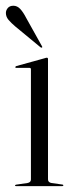

<svg xmlns="http://www.w3.org/2000/svg" viewBox="-27 -632 250 652"><path d="M136 -431.5V-23Q136 -12.5 148 -10.5L183.5 -5.5Q188 -5.5 188 -2.5Q188 0 184.5 0H27Q24 0 24 -2.5Q24 -4 28 -5L66 -10.5Q78 -12.5 78 -22.5V-397Q78 -401.5 73 -401.5H27.5Q25 -401.5 25 -404Q25 -406 28 -407.5L125.5 -434.5Q129.5 -436 132 -436Q136 -436 136 -431.5ZM62 -571 115 -476Q117.5 -472.5 116 -471Q114 -469 110.5 -471.5L24.5 -542.5Q11.5 -553.5 2.2 -564.2Q-7 -575 -7 -588Q-7 -597 -0.5 -604.8Q6 -612.5 18.5 -612.5Q31.5 -612.5 41.8 -601.5Q52 -590.5 62 -571Z"/></svg>

Font: Fraunces 144pt Light
Style: Regular
Weight: 300
Version: Version 1.000;[b76b70a41]